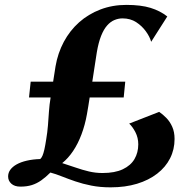

<svg xmlns="http://www.w3.org/2000/svg" viewBox="-20 -776 794 804"><path d="M443 8.5Q399 8.5 362.5 1.2Q326 -6 295.5 -16.5Q265 -27 239.2 -37.2Q213.5 -47.5 191 -53.5Q171.5 -34 152.8 -20.8Q134 -7.5 113.2 -1Q92.5 5.5 65.5 5.5Q41 5.5 27.5 -6.8Q14 -19 14 -37Q14 -52.5 23.2 -65.2Q32.5 -78 50 -87.8Q67.5 -97.5 92.2 -103.2Q117 -109 148.5 -110Q154 -115 158 -124.2Q162 -133.5 165.8 -150Q169.5 -166.5 173.5 -192.5Q178.5 -222 180.8 -251Q183 -280 185 -309.2Q187 -338.5 192 -368H101.5L108.5 -434H202.5Q204 -444.5 205.8 -455.2Q207.5 -466 209.2 -476.8Q211 -487.5 212.5 -498Q222 -553.5 247.2 -600.8Q272.5 -648 311.2 -682.5Q350 -717 400.2 -736.2Q450.5 -755.5 509 -755.5Q570 -755.5 610.5 -743Q651 -730.5 680.5 -707L613 -601Q607.5 -621.5 591.2 -644.2Q575 -667 550.5 -683Q526 -699 493 -699Q476 -699 459.5 -692.2Q443 -685.5 428.8 -669.5Q414.5 -653.5 403.5 -626Q392.5 -598.5 385.5 -557.5Q380.5 -527 376 -496Q371.5 -465 366.5 -434H504.5L498 -368H355.5Q353 -350.5 350 -332.8Q347 -315 344 -297.5Q336 -252.5 321.2 -213.2Q306.5 -174 286 -143.5Q265.5 -113 240.5 -93Q269.5 -84 297.2 -74.2Q325 -64.5 352.5 -58Q380 -51.5 409 -51.5Q461 -51.5 494.2 -67.2Q527.5 -83 543.2 -110Q559 -137 559 -171.5Q559 -199.5 547 -222.5Q535 -245.5 521 -258.5L646.5 -307.5Q661.5 -297.5 676.5 -282.2Q691.5 -267 701.2 -245.2Q711 -223.5 711 -194Q711 -150 692.2 -113Q673.5 -76 638.2 -48.8Q603 -21.5 553.8 -6.5Q504.5 8.5 443 8.5Z"/></svg>

Font: Merriweather 72pt Black
Style: Italic
Weight: 900
Italic angle: -7.8°
Version: Version 2.101